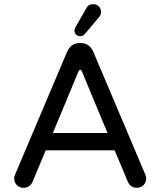

<svg xmlns="http://www.w3.org/2000/svg" viewBox="-20 -894 769 920"><path d="M336.9 -748Q336.9 -755.9 343.8 -767.6L393.6 -854.5Q403.3 -874 426.8 -874Q442.4 -874 453.1 -863.8Q463.9 -853.5 463.9 -836.9Q463.9 -821.3 454.1 -811.5L386.7 -731.4Q377.9 -720.7 364.3 -720.7Q352.5 -720.7 344.7 -728Q336.9 -735.4 336.9 -748ZM47.9 -39.1Q47.9 -45.9 52.7 -58.6L301.8 -646.5Q310.5 -666 325.2 -676.8Q339.8 -687.5 359.4 -687.5H369.1Q388.7 -687.5 403.3 -676.8Q418 -666 426.8 -646.5L675.8 -58.6Q680.7 -45.9 680.7 -39.1Q680.7 -20.5 668 -7.3Q655.3 5.9 635.7 5.9Q621.1 5.9 609.9 -1.5Q598.6 -8.8 592.8 -22.5L529.3 -173.8H199.2L135.7 -22.5Q129.9 -8.8 118.7 -1.5Q107.4 5.9 92.8 5.9Q73.2 5.9 60.5 -7.3Q47.9 -20.5 47.9 -39.1ZM364.3 -559.6Q359.4 -559.6 356.4 -552.7L233.4 -256.8H495.1L372.1 -552.7Q369.1 -559.6 364.3 -559.6Z"/></svg>

Font: jf-openhuninn-1.0
Style: Regular
Weight: 400
Designer: [Kosugi Maru]
      Designed by Motoya company      

      [Varela Round]
      Joe Prince(Latin component); Avraham Co
Foundry: justfont CO.,LTD.
Version: 1.0